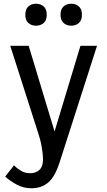

<svg xmlns="http://www.w3.org/2000/svg" viewBox="-20 -776 576 1031"><path d="M149 235Q106 235 68.5 214.5Q31 194 8 172L55 112Q71 128 92.5 141Q114 154 142 154Q173 154 192 136Q211 118 211 80Q211 53 204 13Q197 -27 183 -68L35 -530H134L273 -70L412 -530H501L300 96Q275 174 238.5 204.5Q202 235 149 235ZM362 -638Q338 -638 321.5 -652.5Q305 -667 305 -697Q305 -727 321.5 -741.5Q338 -756 362 -756Q387 -756 403.5 -741.5Q420 -727 420 -697Q420 -667 403.5 -652.5Q387 -638 362 -638ZM173 -638Q149 -638 132.5 -652.5Q116 -667 116 -697Q116 -727 132.5 -741.5Q149 -756 173 -756Q198 -756 214.5 -741.5Q231 -727 231 -697Q231 -667 214.5 -652.5Q198 -638 173 -638Z"/></svg>

Font: Orienta
Style: Regular
Weight: 400
Designer: Eduardo Rodriguez Tunni
Foundry: Eduardo Rodriguez Tunni
Version: Version 1.002; ttfautohint (v1.8.4.7-5d5b);gftools[0.9.23]